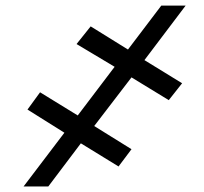

<svg xmlns="http://www.w3.org/2000/svg" viewBox="-20 -675 739 695"><path d="M456 -394.9 321 -218.8 456 -134.9 409.1 -72.4 272.7 -156.2 154.8 0H65.3L213.1 -194.6L79.5 -278.4L125 -340.9L261.4 -257.1L394.9 -433.2L257.1 -515.6L308.2 -579.5L443.2 -495.7L563.9 -654.8H652L502.8 -457.4L639.2 -373.6L590.9 -312.5Z"/></svg>

Font: Karasuma Gothic
Style: Italic
Weight: 900
Italic angle: -9.39999°
Designer: Rasmus Andersson / Ryoko Nishizuka
Foundry: Genbu
Version: Version 1.00